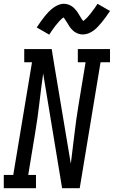

<svg xmlns="http://www.w3.org/2000/svg" viewBox="-46 -994 601 1014"><path d="M-26 0V-70H24L123 -665H82V-735H227L241 -649L328 -129Q338 -207 347 -285Q356 -363 369 -441L406 -665H365V-735H535V-665H485L375 0H282L182 -606Q171 -528 162 -450Q153 -372 140 -294L103 -70H144V0ZM214 -811 148 -849Q160 -867 170.5 -882Q181 -897 191 -909Q201 -921 210.5 -931Q220 -941 233 -951Q246 -961 261 -967.5Q276 -974 291 -974Q297 -974 302.5 -973Q308 -972 313 -970.5Q318 -969 322.5 -967Q327 -965 331.5 -962Q336 -959 340 -956Q344 -953 347 -949.5Q350 -946 354 -941.5Q358 -937 361 -933Q364 -929 366.5 -924.5Q369 -920 371.5 -916.5Q374 -913 377 -907.5Q380 -902 383 -897.5Q386 -893 388 -890Q390 -887 394 -883Q397 -886 400.5 -888.5Q404 -891 408.5 -895.5Q413 -900 414.5 -901.5Q416 -903 418.5 -906Q421 -909 423.5 -912Q426 -915 429 -918.5Q432 -922 435 -926Q438 -930 441 -934Q444 -938 447.5 -942.5Q451 -947 454.5 -952Q458 -957 461.5 -962.5Q465 -968 469 -974L535 -936Q523 -918 512.5 -903.5Q502 -889 492 -877Q482 -865 472.5 -854.5Q463 -844 450 -834Q437 -824 422 -818Q407 -812 392 -812Q385 -812 379 -813Q373 -814 367.5 -816Q362 -818 356 -821Q350 -824 345.5 -827.5Q341 -831 337 -835Q333 -839 328.5 -844Q324 -849 321 -854Q318 -859 315 -863.5Q312 -868 309 -873.5Q306 -879 302 -884.5Q298 -890 295.5 -894Q293 -898 290 -902Q286 -900 283 -897.5Q280 -895 275 -890Q270 -885 268.5 -883.5Q267 -882 264.5 -879Q262 -876 259.5 -873Q257 -870 254 -866.5Q251 -863 248 -859.5Q245 -856 242 -851.5Q239 -847 235.5 -842.5Q232 -838 228.5 -833Q225 -828 221.5 -822.5Q218 -817 214 -811Z"/></svg>

Font: Iosevka Curly Slab Oblique
Style: Regular
Weight: 400
Italic angle: -9°
Monospace: yes
Designer: Belleve Invis
Foundry: Belleve Invis
Version: Version 11.1.0; ttfautohint (v1.8.3)